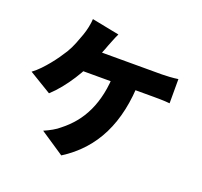

<svg xmlns="http://www.w3.org/2000/svg" viewBox="-148 -996 1295 1230"><g transform="rotate(20 500.0 -381.0)"><path d="M469 -789Q459 -769 449 -743.5Q439 -718 432 -701Q423 -675 409 -641.5Q395 -608 380.5 -575.5Q366 -543 353 -518Q333 -479 305.5 -436Q278 -393 246 -353.5Q214 -314 180 -283L28 -375Q55 -395 79 -420Q103 -445 125 -472Q147 -499 165.5 -525.5Q184 -552 199 -576Q219 -609 233.5 -646Q248 -683 258 -711Q268 -739 274.5 -770Q281 -801 282 -826ZM293 -644Q312 -644 345.5 -644Q379 -644 422 -644Q465 -644 512 -644Q559 -644 606 -644Q653 -644 695 -644Q737 -644 769 -644Q801 -644 818 -644Q838 -644 870 -646Q902 -648 928 -652V-487Q897 -490 866 -490.5Q835 -491 818 -491Q798 -491 758 -491Q718 -491 666 -491Q614 -491 557.5 -491Q501 -491 447.5 -491Q394 -491 350.5 -491Q307 -491 282 -491ZM697 -555Q695 -447 675 -354.5Q655 -262 617 -185Q579 -108 522 -45.5Q465 17 390 64L227 -45Q257 -58 284 -73.5Q311 -89 329 -105Q374 -140 410 -183.5Q446 -227 472 -282Q498 -337 512.5 -404.5Q527 -472 528 -555Z"/></g></svg>

Font: Noto Sans SC Black
Style: Regular
Weight: 900
Designer: Ryoko NISHIZUKA  (kana, bopomofo & ideographs); Paul D. Hunt (Latin, Greek & Cyrillic); Sandoll Communications , Soo-you
Foundry: Adobe
Version: Version 2.004-H2;hotconv 1.0.118;makeotfexe 2.5.65603